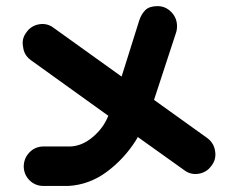

<svg xmlns="http://www.w3.org/2000/svg" viewBox="-20 -618 791 636"><path d="M562.5 -507.8 490.2 -287.1 666 -161.1Q688.5 -144.5 692.4 -118.2Q697.3 -90.8 680.7 -69.3Q665 -46.9 638.2 -42.5Q611.3 -38.1 589.8 -54.7L436.5 -164.1Q433.6 -158.2 429.7 -152.3Q390.6 -90.8 333 -48.3Q275.4 -5.9 206.1 -2H122.1Q95.7 -2.9 77.6 -21Q59.6 -39.1 58.6 -65.4Q58.6 -92.8 76.7 -112.3Q94.7 -131.8 122.1 -132.8H213.9Q251 -134.8 283.7 -161.1Q316.4 -187.5 333 -221.7Q335.9 -227.5 338.9 -234.4L82 -418.9Q59.6 -435.5 56.6 -461.9Q50.8 -489.3 67.4 -510.7Q83 -533.2 109.9 -537.6Q136.7 -542 158.2 -525.4L382.8 -364.3L441.4 -550.8Q448.2 -571.3 461.4 -584.5Q474.6 -597.7 502 -597.7Q528.3 -597.7 547.4 -578.1Q566.4 -558.6 566.4 -531.2Q566.4 -518.6 562.5 -507.8Z"/></svg>

Font: Nico Moji
Style: Regular
Weight: 400
Version: Version 1.02